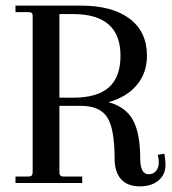

<svg xmlns="http://www.w3.org/2000/svg" viewBox="-20 -650 611 682"><path d="M35 0V-23H82Q96 -23 96 -37V-595Q96 -607 82 -607H35V-630H268Q379 -630 440.5 -583.5Q502 -537 502 -452Q502 -391 466 -348Q430 -305 365 -287Q426 -271 452 -224Q478 -177 478 -88Q478 -31 508 -31Q524 -31 534 -42.5Q544 -54 544 -73Q544 -88 540 -100L564 -104Q568 -78 568 -65Q568 -30 543 -9Q518 12 477 12Q433 12 410 -13.5Q387 -39 387 -88Q387 -192 361 -233Q335 -274 268 -274H191V-37Q191 -23 205 -23H272V0ZM240 -600H191V-303H240Q325 -303 366.5 -339.5Q408 -376 408 -452Q408 -600 240 -600Z"/></svg>

Font: Arapey
Style: Regular
Weight: 400
Designer: Eduardo Rodriguez Tunni
Foundry: Eduardo Rodriguez Tunni
Version: Version 4.000